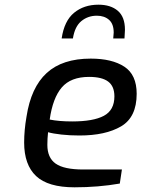

<svg xmlns="http://www.w3.org/2000/svg" viewBox="-20 -793 603 819"><path d="M83 -185Q83 -238 93 -295Q112 -420 179 -481.5Q246 -543 367 -543Q458 -543 510.5 -508.5Q563 -474 563 -393Q563 -293 496.5 -254Q430 -215 319 -215Q278 -215 242 -219Q206 -223 185 -229Q182 -202 182 -175Q182 -120 217.5 -95Q253 -70 335 -70H500L491 -10Q399 6 298 6Q185 6 134 -42Q83 -90 83 -185ZM468 -382Q468 -425 441.5 -445Q415 -465 360 -465Q282 -465 243.5 -420Q205 -375 192 -283Q232 -275 288 -275Q378 -275 423 -299Q468 -323 468 -382ZM400 -773Q452 -773 482.5 -747Q513 -721 513 -666Q513 -655 511 -629H463Q465 -647 465 -654Q465 -691 445 -708.5Q425 -726 393 -726Q355 -726 327 -703Q299 -680 291 -629H243Q254 -704 296 -738.5Q338 -773 400 -773Z"/></svg>

Font: Exo Medium
Style: Italic
Weight: 500
Italic angle: -9°
Designer: Natanael Gama
Foundry: Natanael Gama
Version: Version 1.500; ttfautohint (v1.6)